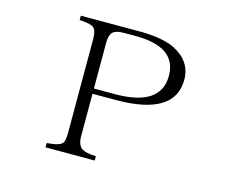

<svg xmlns="http://www.w3.org/2000/svg" viewBox="-98 -892 1195 980"><g transform="rotate(15 500.0 -402.0)"><path d="M214.8 -750H525.4Q646.5 -750 712.4 -717.3Q809.6 -668 809.6 -570.3Q809.6 -380.4 497.6 -380.4H375.5V-156.2Q375.5 -107.9 402.3 -91.3Q424.3 -78.6 474.6 -77.1V-54.2H214.8V-77.1Q281.7 -81.5 296.9 -101.1Q306.6 -114.3 306.6 -156.2V-650.4Q306.6 -697.8 288.6 -711.4Q271.5 -724.1 214.8 -727.1ZM375.5 -408.2H486.3Q728.5 -408.2 728.5 -569.3Q728.5 -722.2 511.7 -722.2H450.7Q399.9 -722.2 386.7 -700.2Q375.5 -683.1 375.5 -650.4Z"/></g></svg>

Font: I.Ming
Style: Regular
Weight: 400
Designer: Ichiten Fonts Project
Version: Version 6.11; Dec 27, 2019